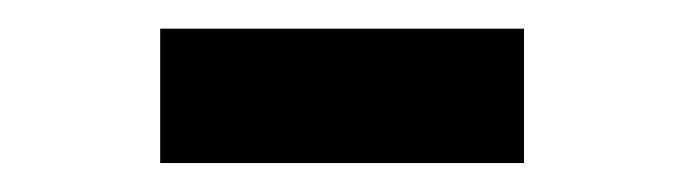

<svg xmlns="http://www.w3.org/2000/svg" viewBox="-20 -645 478 134"><path d="M91.8 -531.2V-625H345.7V-531.2Z"/></svg>

Font: Sudo Variable
Style: Regular
Weight: 400
Monospace: yes
Designer: Jens Kutilek
Foundry: Jens Kutilek
Version: Version 0.040